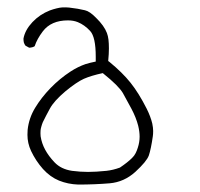

<svg xmlns="http://www.w3.org/2000/svg" viewBox="-20 -224 540 519"><path d="M163.6 -168.9Q178.7 -168.9 190.4 -164.1Q208.5 -156.7 223.6 -140.4Q238.8 -124 238.8 -70.8Q238.8 -66.9 238.8 -57.6Q222.2 -54.2 211.4 -50.8Q190.4 -43.5 170.9 -30.8Q141.6 -11.7 116.7 13.9Q91.8 39.6 75 67.4Q58.1 95.2 54.7 127Q54.2 133.3 54.2 140.6Q54.2 163.1 64 184.1Q76.7 210.9 96.2 232.9Q115.7 254.4 139.6 264.2Q163.6 273.9 191.4 274.9Q235.4 274.9 276.4 271.5Q315.4 268.1 345.7 240.7Q376.5 212.4 382.3 196.3Q388.2 178.7 393.1 144.5Q394 138.7 394 130.1Q394 121.6 391.6 109.9Q387.2 91.3 376.5 69.8Q355 27.3 333 -0.2Q311 -27.8 275.9 -56.6L272.5 -59.1Q274.4 -79.1 274.4 -93Q274.4 -106.9 273.2 -116.9Q272 -127 269 -134.8Q261.7 -154.3 239.7 -175.8Q222.7 -193.4 209.5 -196.3Q191.9 -200.7 166.5 -203.6Q161.6 -204.1 157.5 -204.1Q153.3 -204.1 147.7 -203.9Q142.1 -203.6 133.1 -201.4Q124 -199.2 114.7 -195.8Q87.4 -185.1 67.6 -164.1Q47.9 -143.1 43.5 -120.1Q43.5 -119.1 43.5 -117.7Q43.5 -116.2 43.7 -114Q43.9 -111.8 44.4 -109.4Q45.9 -104.5 48.8 -100.6L58.6 -95.2Q59.1 -95.2 61.3 -95.2Q63.5 -95.2 67.1 -96.2Q70.8 -97.2 73.7 -99.1Q80.1 -118.7 95.7 -139.2Q118.2 -168.9 163.6 -168.9ZM174.8 237.8Q145 233.4 127.4 214.8Q111.3 197.8 102.1 180.7Q92.8 163.6 89.8 144.5Q89.4 140.1 89.4 136.7Q89.4 133.3 89.6 129.2Q89.8 125 91.6 118.7Q93.3 112.3 95.7 106.4Q104 89.4 114.7 69.8Q126 48.8 156.7 22.9Q187.5 -2.4 206.8 -11Q226.1 -19.5 257.8 -26.4Q280.3 -8.3 293.2 4.6Q306.2 17.6 312 27.3Q322.8 46.4 335.2 69.8Q347.7 93.3 353.5 115.7Q357.4 131.8 357.4 145.5Q357.4 160.2 352.5 175.3Q350.1 183.1 346.7 189.9Q343.3 196.8 336.9 203.1Q325.2 214.8 304.2 229Q285.6 235.8 267.6 237.8Q238.8 240.7 218 240.7Q197.3 240.7 174.8 237.8Z"/></svg>

Font: Bakudai
Style: ExtraLight
Weight: 200
Version: Version 1.48